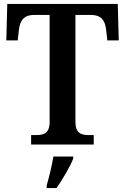

<svg xmlns="http://www.w3.org/2000/svg" viewBox="-20 -734 635 975"><path d="M138 0H456V-48H433C393 -48 363 -56 363 -116V-658H442C498 -658 514 -626 519 -582L525 -529H583L578 -714H17L12 -529H70L76 -582C81 -626 98 -658 153 -658H232V-114C232 -56 201 -48 161 -48H138ZM217 208V221H267C297 178 336 113 352 71V61H251C244 107 229 166 217 208Z"/></svg>

Font: Noto Serif Devanagari SemiCondensed SemiBold
Style: Regular
Weight: 600
Width: 4
Designer: Universal Thirst, Indian Type Foundry and the Monotype Design Team
Foundry: Monotype Imaging Inc.
Version: Version 2.004